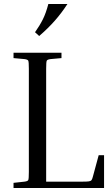

<svg xmlns="http://www.w3.org/2000/svg" viewBox="-20 -945 555 965"><path d="M476 -165H503V0H48V-26L103 -32Q119 -34 122 -40Q125 -46 125 -81V-599Q125 -634 122 -640Q119 -646 103 -648L48 -653V-680H289V-653L234 -648Q218 -646 215 -640Q212 -634 212 -599V-32H393Q417 -32 427 -33.5Q437 -35 440.5 -40.5Q444 -46 447 -58ZM177 -764 156 -783Q180 -817 195.5 -848Q211 -879 223 -925H319Q289 -879 255.5 -841Q222 -803 177 -764Z"/></svg>

Font: Inria Serif
Style: Regular
Weight: 400
Designer: Black Foundry Team
Foundry: Black Foundry
Version: Version 1.000; ttfautohint (v1.8.3)